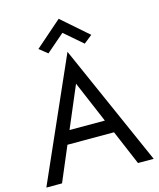

<svg xmlns="http://www.w3.org/2000/svg" viewBox="-134 -1029 928 1123"><g transform="rotate(-15 330.0 -467.5)"><path d="M220 -755 170 -795 330 -935 490 -795 440 -755 330 -850ZM5 0 330 -735 655 0H560L471 -210H189L100 0ZM223 -290H437L330 -542Z"/></g></svg>

Font: Venryn Sans
Style: Regular
Weight: 400
Designer: Owen Earl, indestructible type* (font) & Cristiano Sobral (main changes)
Version: Version 3.600; ttfautohint (v1.8.3)